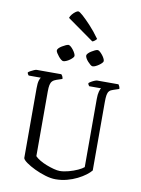

<svg xmlns="http://www.w3.org/2000/svg" viewBox="-117 -1217 948 1294"><g transform="rotate(10 357.0 -570.5)"><path d="M355 0Q324 0 285.5 -11.5Q247 -23 211.5 -40Q176 -57 151.5 -74.5Q127 -92 124 -104V-582Q124 -617 129.5 -635Q135 -653 140 -657H57Q54 -660 51 -664.5Q48 -669 47 -677Q52 -682 63 -688Q74 -694 85.5 -699Q97 -704 102 -704H272Q276 -700 280 -693Q284 -686 285 -674L246 -661Q228 -655 218.5 -645Q209 -635 205.5 -618Q202 -601 202 -574V-131Q213 -119 234.5 -106Q256 -93 282 -83Q308 -73 332.5 -66.5Q357 -60 374 -60Q401 -60 434.5 -69Q468 -78 496 -91Q524 -104 536 -115V-582Q536 -613 541.5 -632.5Q547 -652 552 -657H471Q468 -661 465 -665.5Q462 -670 462 -677Q467 -682 478 -688.5Q489 -695 500.5 -699.5Q512 -704 516 -704H663Q666 -700 670 -692Q674 -684 674 -674L635 -661Q617 -656 608 -646Q599 -636 596 -618Q593 -600 593 -570V-102Q581 -87 558 -69.5Q535 -52 503 -36Q471 -20 433.5 -10Q396 0 355 0ZM470 -793Q463 -793 454 -800.5Q445 -808 435.5 -818.5Q426 -829 420.5 -839.5Q415 -850 415 -857Q415 -864 423 -872.5Q431 -881 443 -888.5Q455 -896 466.5 -901.5Q478 -907 485 -907Q492 -907 501 -899Q510 -891 518.5 -880.5Q527 -870 532.5 -859Q538 -848 538 -841Q538 -835 530.5 -827Q523 -819 511.5 -811Q500 -803 489 -798Q478 -793 470 -793ZM269 -793Q263 -793 254 -800Q245 -807 236 -818Q227 -829 220.5 -839.5Q214 -850 214 -857Q214 -864 222 -872.5Q230 -881 242.5 -888.5Q255 -896 267 -901.5Q279 -907 285 -907Q292 -907 301 -899.5Q310 -892 318.5 -881Q327 -870 332.5 -859Q338 -848 338 -841Q338 -835 330.5 -827Q323 -819 312 -811Q301 -803 289 -798Q277 -793 269 -793ZM439 -958 257 -1087Q261 -1100 271 -1112Q281 -1124 292.5 -1132.5Q304 -1141 311 -1141Q320 -1141 343 -1120.5Q366 -1100 399.5 -1064.5Q433 -1029 468 -980Q464 -974 455.5 -967Q447 -960 439 -958Z"/></g></svg>

Font: Texturina Medium 12pt ExtraLight
Style: Regular
Weight: 250
Version: Version 1.002